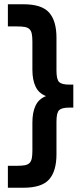

<svg xmlns="http://www.w3.org/2000/svg" viewBox="-20 -731 379 901"><path d="M17 47H60Q82 47 96 44.5Q110 42 118 34.5Q126 27 129 13Q132 -1 132 -24V-156Q132 -204 147 -235.5Q162 -267 196 -280Q162 -293 147 -324.5Q132 -356 132 -404V-536Q132 -559 129 -573Q126 -587 118 -594.5Q110 -602 96 -604.5Q82 -607 60 -607H17V-711H90Q176 -711 210.5 -672Q245 -633 245 -554V-400Q245 -358 257.5 -346Q270 -334 304 -334H324V-226H304Q270 -226 257.5 -214Q245 -202 245 -160V-7Q245 72 210.5 111Q176 150 90 150H17Z"/></svg>

Font: CyStack Display SemiBold
Style: Regular
Weight: 600
Designer: Weizhong Zhang
Foundry: 本地遙控
Version: Version 1.000;Glyphs 3.1.2 (3151)